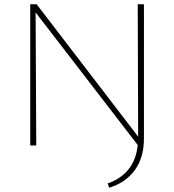

<svg xmlns="http://www.w3.org/2000/svg" viewBox="-20 -678 813 895"><path d="M651 -658V-33Q651 57 608 115.5Q565 174 489 197L482 177Q543 156 579 111.5Q615 67 622 -2L146 -620L149 0H121V-658H151L624 -41L622 -658Z"/></svg>

Font: Ysabeau Extralight
Style: Regular
Weight: 200
Designer: Christian Thalmann (Catharsis Fonts)
Version: Version 0.003